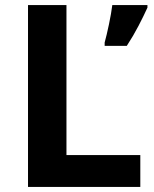

<svg xmlns="http://www.w3.org/2000/svg" viewBox="-20 -734 605 754"><path d="M90 0V-714H241V-125H531V0ZM559 -714V-704Q544 -671 524 -632.5Q504 -594 478 -554H391V-567Q399 -596 408 -639Q417 -682 421 -714Z"/></svg>

Font: Noto IKEA Latin
Style: Bold
Weight: 700
Designer: Monotype Design Team
Foundry: Monotype Imaging Inc.
Version: Version 1.0